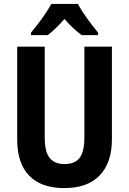

<svg xmlns="http://www.w3.org/2000/svg" viewBox="-20 -953 660 983"><path d="M553 -240Q553 -121 491 -55.5Q429 10 309 10Q191 10 129.5 -53.5Q68 -117 68 -239V-714H209V-249Q209 -175 234.5 -144Q260 -113 310 -113Q363 -113 387.5 -144.5Q412 -176 412 -250V-714H553ZM379 -933Q396 -900 425 -860Q454 -820 482 -786V-773H398Q378 -788 355 -809Q332 -830 310 -856Q263 -802 224 -773H139V-786Q155 -805 175.5 -832Q196 -859 214 -886Q232 -913 243 -933Z"/></svg>

Font: Noto Sans Arabic Cond
Style: Bold
Weight: 700
Width: 3
Designer: Monotype Design Team, Nadine Chahine, Nizar Qandah and Khaled Hosny
Foundry: Monotype Imaging Inc.
Version: Version 2.012; ttfautohint (v1.8.4.7-5d5b)